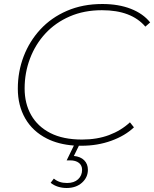

<svg xmlns="http://www.w3.org/2000/svg" viewBox="-20 -724 770 959"><path d="M387 4Q380 4 374 4L349 55Q382 58 400.5 76.5Q419 95 419 124Q419 162 389.5 188.5Q360 215 313 215Q290 215 269.5 208.5Q249 202 233 189L249 168Q262 179 278 184.5Q294 190 315 190Q350 190 370 171.5Q390 153 390 124Q390 102 374 89.5Q358 77 330 77H313L349 3Q271 -3 214 -32Q143 -68 106 -132.5Q69 -197 69 -281Q69 -366 98 -442Q127 -518 181.5 -577Q236 -636 314.5 -670Q393 -704 491 -704Q572 -704 633.5 -680Q695 -656 730 -612L706 -591Q671 -632 617 -652.5Q563 -673 489 -673Q400 -673 328.5 -642Q257 -611 207 -557Q157 -503 130 -432Q103 -361 103 -282Q103 -207 135.5 -149.5Q168 -92 231.5 -59.5Q295 -27 390 -27Q465 -27 525 -49.5Q585 -72 629 -113L649 -88Q605 -46 536 -21Q467 4 387 4Z"/></svg>

Font: Montserrat Thin ExtraLight
Style: Italic
Weight: 250
Italic angle: -11.3°
Version: Version 9.000